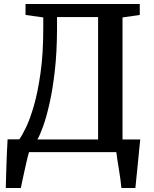

<svg xmlns="http://www.w3.org/2000/svg" viewBox="-20 -763 770 963"><path d="M9 180Q10 147 11 106.2Q12 65.5 13.8 21.5Q15.5 -22.5 18 -64H76.5Q89.5 -81 109.8 -122.5Q130 -164 149.8 -232Q169.5 -300 183.2 -396.5Q197 -493 197 -620V-675.5L108 -688V-743H681V-688L594.5 -675.5V-63.5H683.5Q681.5 -45.5 679 -21Q676.5 3.5 674 31.2Q671.5 59 668.5 86.5Q665.5 114 663.2 138.2Q661 162.5 659 180H589Q587.5 161 584 136.8Q580.5 112.5 576.5 87.2Q572.5 62 568.8 39.2Q565 16.5 563.5 0H125.5Q120.5 16 114.5 42.2Q108.5 68.5 102.2 96.8Q96 125 91.2 147.8Q86.5 170.5 84.5 180ZM167.5 -63.5H472V-677.5H266V-614Q265.5 -501 255 -408.5Q244.5 -316 228.8 -246Q213 -176 196.5 -130Q180 -84 167.5 -63.5Z"/></svg>

Font: Merriweather SemiBold
Style: Regular
Weight: 600
Version: Version 2.100